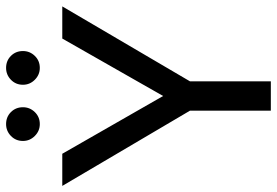

<svg xmlns="http://www.w3.org/2000/svg" viewBox="-156 -732 888 615"><g transform="rotate(-90 287.5 -424.0)"><path d="M241 0V-259L0 -668H103L288 -345L472 -668H575L335 -259V0ZM378 -740Q356 -740 340 -756Q324 -772 324 -794Q324 -817 340 -832.5Q356 -848 378 -848Q401 -848 416.5 -832.5Q432 -817 432 -794Q432 -772 416.5 -756Q401 -740 378 -740ZM198 -740Q176 -740 160 -756Q144 -772 144 -794Q144 -817 160 -832.5Q176 -848 198 -848Q221 -848 236.5 -832.5Q252 -817 252 -794Q252 -772 236.5 -756Q221 -740 198 -740Z"/></g></svg>

Font: Atkinson Hyperlegible Next
Style: Regular
Weight: 400
Designer: Elliott Scott, Megan Eiswerth, Linus Boman, Theodore Petrosky, Letters from Sweden
Foundry: Applied Design Works, Letters from Sweden
Version: Version 2.001